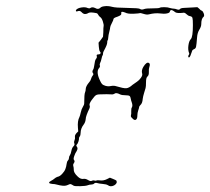

<svg xmlns="http://www.w3.org/2000/svg" viewBox="-20 -632 704 643"><path d="M329 -611Q341 -613 356 -609Q366 -606 406 -605.5Q446 -605 449 -602Q454 -598 464 -602Q470 -604 491 -604Q512 -604 515 -606Q518 -608 530 -608Q542 -608 550 -605Q558 -603 562 -603Q566 -603 573 -600.5Q580 -598 582.5 -601.5Q585 -605 595.5 -605.5Q606 -606 624 -607L641 -608L647 -603Q652 -597 656 -596Q660 -594 662.5 -586.5Q665 -579 662 -576Q654 -570 654 -551Q654 -543 647.5 -532.5Q641 -522 640 -507Q638 -481 636.5 -475Q635 -469 629 -467Q625 -465 624 -463Q617 -441 614 -440Q611 -439 610.5 -442Q610 -445 612 -448Q615 -451 613 -455Q609 -465 611 -480Q613 -495 619 -501Q626 -508 626 -548Q626 -567 624.5 -572Q623 -577 616 -578Q610 -579 604 -585Q598 -591 592 -589Q573 -587 567 -591Q556 -600 552 -598Q549 -596 549 -594Q549 -589 539 -587Q529 -585 516 -587Q499 -589 479 -584Q472 -582 461 -585.5Q450 -589 448.5 -588Q447 -587 427.5 -586Q408 -585 399 -590Q386 -595 386 -590V-588Q387 -584 384 -581.5Q381 -579 373 -576Q360 -572 360 -568Q360 -565 354.5 -554.5Q349 -544 349 -540.5Q349 -537 346 -525.5Q343 -514 342.5 -506Q342 -498 340.5 -497Q339 -496 339 -489Q339 -482 328 -462Q325 -457 325 -452.5Q325 -448 323.5 -446.5Q322 -445 320 -435.5Q318 -426 315.5 -421.5Q313 -417 314.5 -412.5Q316 -408 311 -403Q301 -390 316 -360Q321 -349 327 -347Q339 -341 352 -344Q361 -346 370 -343Q393 -336 402.5 -336.5Q412 -337 424 -348Q432 -354 439 -358.5Q446 -363 452 -371.5Q458 -380 456 -386Q453 -396 460 -408Q471 -426 479 -421Q484 -418 480 -407Q478 -402 478.5 -391Q479 -380 474 -376Q469 -372 469 -357Q469 -342 467.5 -337Q466 -332 462.5 -320.5Q459 -309 458 -301Q457 -286 450 -280Q446 -276 446 -273.5Q446 -271 443 -262.5Q440 -254 440 -245Q440 -234 435 -231Q430 -228 423 -236Q417 -241 418.5 -245.5Q420 -250 419.5 -259.5Q419 -269 422 -273Q425 -279 421 -290Q419 -295 418 -301Q417 -308 414 -310.5Q411 -313 400 -313Q388 -313 382 -316Q369 -323 363 -318Q358 -315 352 -316Q341 -317 315 -316Q308 -316 304 -314.5Q300 -313 296.5 -309Q293 -305 287 -297Q278 -284 280 -279.5Q282 -275 280 -270Q267 -243 267 -233Q266 -223 261 -216Q250 -202 250 -187Q250 -179 247 -175Q244 -171 244.5 -168Q245 -165 242.5 -157.5Q240 -150 237 -147.5Q234 -145 237.5 -140.5Q241 -136 238.5 -130Q236 -124 234 -121.5Q232 -119 228.5 -109Q225 -99 228 -96Q232 -92 227 -85Q224 -81 225.5 -76Q227 -71 227 -65Q226 -54 240 -41Q250 -31 260 -33Q267 -34 275 -29Q283 -24 287.5 -26.5Q292 -29 296 -27.5Q300 -26 303 -27.5Q306 -29 313 -28Q326 -26 338 -32L348 -37L358 -33Q368 -29 370 -27Q374 -18 362 -11Q350 -5 341 -12Q336 -15 324 -16Q312 -17 305.5 -19Q299 -21 295.5 -17.5Q292 -14 286 -14Q280 -14 273.5 -11.5Q267 -9 249 -8.5Q231 -8 227 -10Q219 -15 216.5 -15.5Q214 -16 208 -13Q200 -9 190 -10Q180 -11 171.5 -13.5Q163 -16 155 -16Q145 -17 144.5 -20Q144 -23 152 -27Q158 -30 162.5 -34Q167 -38 173 -40Q180 -41 188 -49.5Q196 -58 199 -66Q202 -74 203 -82.5Q204 -91 207.5 -94.5Q211 -98 211 -103Q211 -108 214 -112Q217 -116 219 -126.5Q221 -137 226 -142Q231 -147 229 -151.5Q227 -156 229.5 -162Q232 -168 231 -173.5Q230 -179 236 -186L242 -192L241 -204Q239 -227 246 -240Q248 -244 250.5 -255.5Q253 -267 257.5 -274Q262 -281 262 -286Q262 -317 265 -323Q267 -328 267 -333Q267 -343 279 -357Q283 -361 285 -368Q287 -375 290.5 -379Q294 -383 292 -386Q287 -392 292 -399Q294 -402 295 -409Q298 -431 301 -434Q306 -440 304 -444Q303 -447 304.5 -448.5Q306 -450 311 -450Q315 -450 316.5 -453Q318 -456 315 -459Q312 -462 311 -475L310 -489L318 -499L325 -509L326 -524Q326 -540 327 -544.5Q328 -549 324.5 -560Q321 -571 316 -574.5Q311 -578 309 -582.5Q307 -587 303 -588Q283 -592 277 -589Q271 -585 265 -585Q259 -585 253.5 -591Q248 -597 242 -595Q234 -592 234 -596Q234 -597 235 -599Q240 -605 253 -607Q266 -609 274 -605Q279 -603 282 -605Q289 -610 299 -605Q309 -599 316 -606Q320 -610 329 -611Z"/></svg>

Font: TT2020 Style D
Style: Italic
Weight: 400
Italic angle: -15°
Version: Version 0.2.000